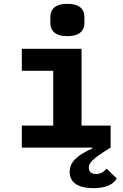

<svg xmlns="http://www.w3.org/2000/svg" viewBox="-20 -771 640 1003"><path d="M468 212C531 212 573 193 590 161L537 110C523 126 506 138 482 138C462 138 444 130 444 105C444 81 460 60 558 0V-115H406V-516H94V-401H258V-115H94V0H462L463 4C389 38 344 71 344 127C344 191 402 212 468 212ZM332 -582C398 -582 421 -613 421 -652V-681C421 -721 398 -751 332 -751C266 -751 243 -721 243 -681V-652C243 -613 266 -582 332 -582Z"/></svg>

Font: IBM Plex Mono
Style: Bold
Weight: 700
Monospace: yes
Designer: Mike Abbink, Paul van der Laan, Pieter van Rosmalen
Foundry: Bold Monday
Version: Version 2.004